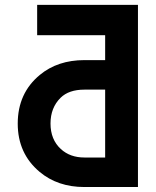

<svg xmlns="http://www.w3.org/2000/svg" viewBox="-20 -752 626 772"><path d="M534.7 0H319.3Q211.9 0 139.2 -61Q51.3 -134.8 51.3 -254.9Q51.3 -377.4 140.1 -450.7Q211.9 -510.3 319.3 -510.3H402.8V-610.4H129.4V-732.4H534.7ZM319.3 -118.7Q319.3 -118.7 402.8 -118.7V-391.6H319.3Q256.8 -391.6 223.6 -358.9Q183.1 -318.8 183.1 -255.4Q183.1 -190.9 224.6 -152.8Q261.7 -118.7 319.3 -118.7Z"/></svg>

Font: Consola Mono
Style: Bold
Weight: 700
Monospace: yes
Designer: Wojciech Kalinowski "wmk69" (wmk69@o2.pl)
Foundry: Wojciech Kalinowski "wmk69" (wmk69@o2.pl)
Version: Version 2.1.0